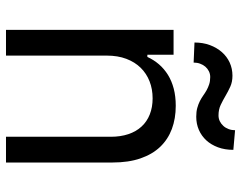

<svg xmlns="http://www.w3.org/2000/svg" viewBox="-100 -686 786 625"><g transform="rotate(90 292.5 -373.0)"><path d="M160.5 0H76.7V-545.5H157.7V-460.2H164.8Q174.4 -481.2 188.9 -498Q203.5 -514.9 223.2 -527.2Q242.9 -539.4 267.9 -546Q293 -552.6 323.9 -552.6Q365.4 -552.6 399.3 -540Q433.2 -527.3 457.6 -501.8Q481.9 -476.2 495.2 -437.5Q508.5 -398.8 508.5 -346.6V0H424.7V-340.9Q424.7 -372.9 416.2 -398.3Q407.7 -423.7 391.5 -441.2Q375.4 -458.8 352.1 -468Q328.8 -477.3 299.7 -477.3Q269.5 -477.3 244.1 -467.3Q218.8 -457.4 200.1 -438.4Q181.5 -419.4 171 -391.7Q160.5 -364 160.5 -328.1ZM117.9 -613.6Q117.9 -641 126.2 -663.5Q134.6 -686.1 149 -702.6Q163.4 -719.1 183.2 -728.2Q203.1 -737.2 225.9 -737.2Q246.1 -737.2 261.7 -730.1Q277.3 -723 291.7 -714.5Q306.1 -706 321 -698.9Q335.9 -691.8 355.1 -691.8Q365.4 -691.8 374.1 -696Q382.8 -700.3 389.4 -707.6Q396 -714.8 399.7 -724.8Q403.4 -734.7 403.4 -745.7L467.3 -740.1Q467.3 -712.4 459 -690Q450.6 -667.6 436.3 -652Q421.9 -636.4 402.2 -627.8Q382.5 -619.3 359.4 -619.3Q343 -619.3 330.8 -622.7Q318.5 -626.1 308.8 -631Q299 -636 290.5 -642Q282 -648.1 273.1 -653.1Q264.2 -658 253.9 -661.4Q243.6 -664.8 230.1 -664.8Q220.2 -664.8 211.5 -660.5Q202.8 -656.2 196.6 -649Q190.3 -641.7 186.8 -631.9Q183.2 -622.2 183.2 -610.8Z"/></g></svg>

Font: Fast_Sans-Dotted
Style: Regular
Weight: 400
Version: Version 3.018